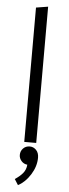

<svg xmlns="http://www.w3.org/2000/svg" viewBox="-62 -736 354 991"><g transform="rotate(5 115.0 -240.5)"><path d="M84 0V-696L146 -706V0ZM115 21Q134 21 148 35.5Q162 50 162 75Q162 120 135 163Q108 206 71 225L52 195Q77 179 92.5 160.5Q108 142 110 116Q91 114 79 100Q67 86 67 69Q67 49 80.5 35Q94 21 115 21Z"/></g></svg>

Font: Palanquin Light
Style: Regular
Weight: 300
Designer: Pria Ravichandran
Version: Version 1.0.4